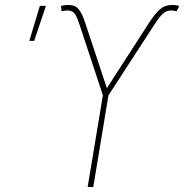

<svg xmlns="http://www.w3.org/2000/svg" viewBox="-20 -751 740 771"><path d="M332 0 393.1 -368.2 299.3 -652.3Q287.6 -688.5 277.6 -698.7Q267.6 -709 252 -709Q245.6 -709 239.5 -708Q233.4 -707 227.1 -706.1L225.1 -727.5Q232.9 -729 239.3 -730Q245.6 -731 252.4 -731Q280.3 -731.9 294.7 -715.6Q309.1 -699.2 322.3 -658.7L409.2 -397L578.1 -658.7Q604.5 -699.2 624 -715.1Q643.6 -731 670.4 -731Q678.2 -731 685.1 -730.2Q691.9 -729.5 699.7 -727.5L689.9 -706.1Q684.1 -707 678.2 -708Q672.4 -709 667 -709Q650.9 -709 637 -698.5Q623 -688 600.1 -652.3L415.5 -368.2L354.5 0ZM97.7 -586.9 140.1 -727.5H164.6L117.2 -586.9Z"/></svg>

Font: Inter 24pt Thin
Style: Italic
Weight: 250
Italic angle: -9.3988°
Version: Version 4.001;git-66647c0bb